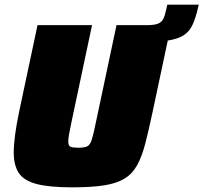

<svg xmlns="http://www.w3.org/2000/svg" viewBox="-20 -796 873 824"><path d="M290 8Q191 8 136.5 -6.5Q82 -21 60.5 -54Q39 -87 39 -141Q39 -206 62 -316L141 -688H375L288 -278Q281 -244 277 -223Q273 -202 273 -189Q273 -170 283 -166Q293 -162 316 -162Q342 -162 354.5 -168Q367 -174 374.5 -198.5Q382 -223 393 -278L480 -688H609Q641 -688 657 -694Q673 -700 680.5 -714.5Q688 -729 693 -754L698 -776H833L830 -763Q820 -720 807 -691Q794 -662 769.5 -645.5Q745 -629 700 -622L635 -316Q618 -236 603.5 -180Q589 -124 568.5 -87Q548 -50 514.5 -29.5Q481 -9 427 -0.5Q373 8 290 8Z"/></svg>

Font: Saira Black
Style: Italic
Weight: 900
Italic angle: -12°
Designer: Hector Gatti with collaboration of the Omnibus-Type team
Foundry: Omnibus-Type
Version: Version 1.100; ttfautohint (v1.8.3)